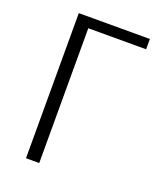

<svg xmlns="http://www.w3.org/2000/svg" viewBox="-130 -774 721 858"><g transform="rotate(20 231.0 -345.0)"><path d="M434 -641V-690H96V0H159V-641Z"/></g></svg>

Font: Repo Light
Style: Regular
Weight: 300
Designer: Stefan Peev
Foundry: Context Ltd
Version: Version 001.502